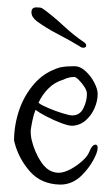

<svg xmlns="http://www.w3.org/2000/svg" viewBox="-20 -505 294 519"><path d="M143 -6Q91 -7 60.5 -42Q30 -77 19 -121L18 -125Q18 -166 31.5 -206.5Q45 -247 73 -279Q101 -311 143 -323Q154 -325 162.5 -325.5Q171 -326 181 -326Q197 -326 211.5 -312.5Q226 -299 235 -281.5Q244 -264 244 -251Q244 -232 235.5 -212.5Q227 -193 211.5 -179.5Q196 -166 175 -165Q165 -165 145 -172.5Q125 -180 105 -190.5Q85 -201 76 -208Q71 -195 68 -181Q65 -167 63 -153V-148Q63 -144 63.5 -139Q64 -134 65 -129Q73 -94 92 -66Q111 -38 139 -38Q152 -38 169.5 -47Q187 -56 202 -69.5Q217 -83 221 -94Q229 -114 238 -114Q244 -114 244 -105Q244 -100 241 -91Q229 -60 203 -33Q177 -6 143 -6ZM175 -193Q196 -193 205.5 -212.5Q215 -232 215 -251Q215 -260 208 -270.5Q201 -281 193 -289Q185 -297 181 -297Q166 -297 152 -290Q128 -283 111 -266Q94 -249 84 -227Q85 -227 87 -225Q92 -221 110.5 -213Q129 -205 148.5 -199Q168 -193 175 -193ZM205 -376Q200 -376 195 -380Q167 -397 136 -413Q105 -429 79 -448Q65 -459 65 -472Q65 -483 75 -485H79Q83 -485 88 -484.5Q93 -484 98 -480Q124 -461 152 -435Q180 -409 207 -391Q213 -387 213 -382Q213 -376 205 -376Z"/></svg>

Font: Ruge Boogie
Style: Regular
Weight: 400
Designer: Robert E. Leuschke
Foundry: Robert E. Leuschke
Version: Version 1.010; ttfautohint (v1.8.3)